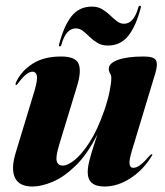

<svg xmlns="http://www.w3.org/2000/svg" viewBox="-20 -654 586 683"><path d="M520 -105.5Q524.5 -105 519 -98Q490 -50 444.5 -20.2Q399 9.5 351.5 9.5Q292 9.5 292 -41.5Q292 -59.5 298.2 -83.8Q304.5 -108 312.5 -132.5Q320.5 -157 326.5 -176Q291 -105.5 249.5 -65Q208 -24.5 167.8 -7.5Q127.5 9.5 95.5 9.5Q48 9.5 33.2 -21.8Q18.5 -53 35.5 -109.5L102 -328.5Q114.5 -371 111 -385Q107.5 -399 96 -399Q86 -399 74.2 -390.2Q62.5 -381.5 45.5 -359.5Q40 -351.5 37.5 -351.5Q32.5 -352 38.5 -364.5Q57.5 -403 97 -428Q136.5 -453 197.5 -453Q248.5 -453 259.5 -427.2Q270.5 -401.5 254 -347.5L191 -140.5Q177.5 -96.5 181.8 -80.8Q186 -65 204 -65Q220.5 -65 245.5 -84.8Q270.5 -104.5 298.5 -147.8Q326.5 -191 351 -261Q364 -299 370 -329.8Q376 -360.5 376 -376Q376 -386.5 371.5 -393Q367 -399.5 367 -409.5Q367 -429 399.5 -441Q432 -453 491.5 -453Q528 -453 535 -439.2Q542 -425.5 532.5 -393.5L450 -120.5Q439 -85 440.8 -71Q442.5 -57 454 -57Q464.5 -57 477.2 -65.8Q490 -74.5 512 -100Q517.5 -105.5 520 -105.5ZM363.5 -492Q342.5 -492 327 -501.2Q311.5 -510.5 299.2 -522.5Q287 -534.5 275.2 -543.8Q263.5 -553 249.5 -553Q214.5 -553 198.5 -495Q197 -489 192.5 -489Q188.5 -489 190 -495Q207 -561.5 234.2 -596Q261.5 -630.5 307 -630.5Q328 -630.5 343.5 -621.2Q359 -612 371.2 -600Q383.5 -588 395.5 -578.8Q407.5 -569.5 421 -569.5Q456 -569.5 472 -627.5Q473.5 -633.5 478 -633.5Q482.5 -633.5 481 -627.5Q464 -561.5 436.5 -526.8Q409 -492 363.5 -492Z"/></svg>

Font: Fraunces 144pt S000
Style: Bold Italic
Weight: 700
Italic angle: -16°
Version: Version 1.000; ttfautohint (v1.8.3)